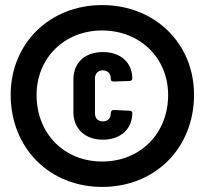

<svg xmlns="http://www.w3.org/2000/svg" viewBox="-20 -728 806 756"><path d="M382 8C591 8 744 -145 744 -355C744 -556 591 -708 382 -708C175 -708 22 -556 22 -355C22 -145 175 8 382 8ZM382 -92C233 -92 124 -202 124 -354C124 -499 233 -608 382 -608C532 -608 642 -499 642 -354C642 -202 532 -92 382 -92ZM385 -178C454 -178 501 -219 501 -284C501 -289 496 -292 489 -292L428 -295C421 -295 416 -290 416 -283V-281C416 -262 404 -250 385 -250C366 -250 354 -262 354 -281V-420C354 -438 366 -451 385 -451C404 -451 416 -438 416 -420V-418C416 -410 420 -407 428 -407L489 -409C496 -409 501 -413 501 -418C501 -483 454 -523 385 -523C315 -523 269 -482 269 -415V-287C269 -221 315 -178 385 -178Z"/></svg>

Font: Barlow Semi Condensed ExtraBold
Style: Regular
Weight: 800
Width: 4
Designer: Jeremy Tribby
Foundry: Tribby Type
Version: Version 1.422;hotconv 1.0.109;makeotfexe 2.5.65596